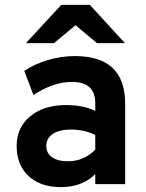

<svg xmlns="http://www.w3.org/2000/svg" viewBox="-20 -752 597 784"><path d="M229 12Q145 12 96.5 -33.2Q48 -78.5 48 -156Q48 -231.5 103.5 -277.2Q159 -323 249.5 -323Q320 -323 369 -299V-331Q369 -417.5 273.5 -417.5Q198 -417.5 116.5 -364L79 -462.5Q122.5 -491.5 176.8 -507.2Q231 -523 286 -523Q491 -523 491 -329V0H369V-41Q315.5 12 229 12ZM258 -93.5Q322 -93.5 369 -140.5V-201Q323 -223 269 -223Q222.5 -223 195.8 -205.2Q169 -187.5 169 -156Q169 -126.5 192.5 -110Q216 -93.5 258 -93.5ZM86 -576 230 -732H347L490 -576H376L288.5 -649L200.5 -576Z"/></svg>

Font: Overpass
Style: Bold
Weight: 700
Designer: Delve Withrington, Dave Bailey, Thomas Jockin
Foundry: Delve Fonts LLC
Version: Version 4.000; ttfautohint (v1.8.3)